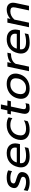

<svg xmlns="http://www.w3.org/2000/svg" viewBox="1774 -2438 679 4267"><g transform="rotate(-90 2113.5 -304.5)"><path d="M4 -31 22 -117Q56 -93 104.5 -79Q153 -65 200 -65Q254 -65 282 -78Q310 -91 316 -120Q318 -130 318 -134Q318 -150 307 -161Q296 -172 272.5 -181.5Q249 -191 201 -206Q134 -227 100.5 -254.5Q67 -282 67 -326Q67 -340 70 -355Q101 -495 301 -495Q349 -495 392.5 -486Q436 -477 461 -461L444 -377Q419 -394 378 -404Q337 -414 293 -414Q240 -414 209.5 -401Q179 -388 172 -355Q170 -345 170 -342Q170 -326 181.5 -316Q193 -306 216.5 -297.5Q240 -289 290 -274Q359 -254 391 -226Q423 -198 423 -154Q423 -145 419 -121Q390 15 188 15Q138 15 84.5 2.5Q31 -10 4 -31Z M527 -178Q527 -208 534 -239Q560 -359 639.5 -427Q719 -495 849 -495Q916 -495 964 -470.5Q1012 -446 1036.5 -403Q1061 -360 1061 -306Q1061 -279 1055 -250L1044 -200H622Q620 -182 620 -174Q620 -117 662 -91Q704 -65 793 -65Q839 -65 888 -73.5Q937 -82 976 -96L959 -15Q924 -2 869.5 6.5Q815 15 764 15Q654 15 590.5 -35.5Q527 -86 527 -178ZM964 -271Q968 -297 968 -308Q968 -414 829 -414Q753 -414 702.5 -375Q652 -336 637 -271Z M1136 -180Q1136 -208 1142 -239Q1168 -359 1254.5 -427Q1341 -495 1472 -495Q1582 -495 1639 -452L1621 -369Q1566 -414 1464 -414Q1384 -414 1323.5 -369Q1263 -324 1244 -239Q1238 -209 1238 -184Q1238 -124 1275.5 -94.5Q1313 -65 1388 -65Q1489 -65 1573 -113L1555 -31Q1515 -7 1468 4Q1421 15 1361 15Q1261 15 1198.5 -37Q1136 -89 1136 -180Z M1717 -96Q1717 -119 1723 -146L1777 -402H1704L1721 -480H1794L1824 -624H1926L1896 -480H2014L1997 -402H1879L1826 -153Q1821 -126 1821 -113Q1821 -87 1835.5 -76Q1850 -65 1885 -65Q1900 -65 1919.5 -68.5Q1939 -72 1954 -78L1937 2Q1897 15 1840 15Q1779 15 1748 -13.5Q1717 -42 1717 -96Z M2051 -177Q2051 -208 2058 -239Q2074 -316 2119.5 -374Q2165 -432 2233.5 -463.5Q2302 -495 2386 -495Q2491 -495 2551.5 -442.5Q2612 -390 2612 -300Q2612 -270 2605 -239Q2580 -121 2492.5 -53Q2405 15 2277 15Q2172 15 2111.5 -36Q2051 -87 2051 -177ZM2501 -239Q2507 -269 2507 -295Q2507 -414 2368 -414Q2290 -414 2234 -367Q2178 -320 2161 -239Q2155 -211 2155 -186Q2155 -128 2189 -96.5Q2223 -65 2294 -65Q2372 -65 2428 -113Q2484 -161 2501 -239Z M2767 -480H2865L2846 -394Q2885 -438 2944.5 -459Q3004 -480 3076 -480L3059 -401Q2982 -401 2922 -376Q2862 -351 2829 -297L2766 0H2665Z M3057 -178Q3057 -208 3064 -239Q3090 -359 3169.5 -427Q3249 -495 3379 -495Q3446 -495 3494 -470.5Q3542 -446 3566.5 -403Q3591 -360 3591 -306Q3591 -279 3585 -250L3574 -200H3152Q3150 -182 3150 -174Q3150 -117 3192 -91Q3234 -65 3323 -65Q3369 -65 3418 -73.5Q3467 -82 3506 -96L3489 -15Q3454 -2 3399.5 6.5Q3345 15 3294 15Q3184 15 3120.5 -35.5Q3057 -86 3057 -178ZM3494 -271Q3498 -297 3498 -308Q3498 -414 3359 -414Q3283 -414 3232.5 -375Q3182 -336 3167 -271Z M3744 -480H3842L3827 -411Q3871 -454 3924.5 -474.5Q3978 -495 4032 -495Q4108 -495 4147.5 -456Q4187 -417 4187 -353Q4187 -334 4182 -307L4117 0H4016L4079 -297Q4085 -326 4085 -347Q4085 -382 4063.5 -398Q4042 -414 3991 -414Q3943 -414 3897 -391.5Q3851 -369 3811 -323L3743 0H3642Z"/></g></svg>

Font: Prompt
Style: Italic
Weight: 400
Italic angle: -12°
Designer: Katatrad Team
Foundry: CadsonDemak
Version: Version 1.001